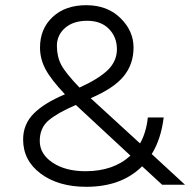

<svg xmlns="http://www.w3.org/2000/svg" viewBox="-20 -711 733 739"><path d="M309 -52Q417 -52 482 -112L272 -307Q202 -277 167.5 -248Q133 -219 133 -168.5Q133 -118 182.5 -85Q232 -52 309 -52ZM312 8Q205 8 137 -42.5Q69 -93 69 -174Q69 -233 110 -274Q151 -315 230 -348Q177 -404 155.5 -444Q134 -484 134 -528Q134 -600 182.5 -645.5Q231 -691 312 -691Q393 -691 443.5 -641.5Q494 -592 494 -528Q494 -464 456 -417.5Q418 -371 329 -333L519 -159Q543 -201 549 -259H610Q600 -176 564 -118L692 0H604L527 -71Q448 8 312 8ZM286 -374Q361 -408 395.5 -442Q430 -476 430 -522Q430 -568 399.5 -599.5Q369 -631 315.5 -631Q262 -631 230.5 -603.5Q199 -576 199 -534.5Q199 -493 216 -461Q233 -429 286 -374Z"/></svg>

Font: Hind Colombo Light
Style: Regular
Weight: 300
Designer: Jyotish Sonowal, Aditi Pimprikar
Foundry: Indian Type Foundry
Version: Version 1.000;PS 1.0;hotconv 1.0.86;makeotf.lib2.5.63406; tt